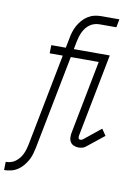

<svg xmlns="http://www.w3.org/2000/svg" viewBox="-135 -807 786 1083"><g transform="rotate(10 258.0 -265.0)"><path d="M-34 210 -33 163Q-19 163 -4.5 159Q10 155 22 146Q34 137 43.5 125.5Q53 114 59.5 100.5Q66 87 70 73.5Q74 60 77 46L180 -483H105L106 -530H189L200 -585Q203 -604 209 -623Q215 -642 224.5 -659.5Q234 -677 248 -693Q262 -709 279.5 -720Q297 -731 316.5 -735.5Q336 -740 355 -740H459L450 -693H354Q340 -693 325.5 -689Q311 -685 298.5 -676Q286 -667 277 -655.5Q268 -644 261.5 -630.5Q255 -617 251 -603.5Q247 -590 244 -576L235 -530H362L361 -483H226L121 55Q117 74 111.5 93Q106 112 96 129.5Q86 147 72.5 163Q59 179 41.5 190Q24 201 4.5 205.5Q-15 210 -34 210ZM357 12Q343 12 330 6.5Q317 1 310 -10.5Q303 -22 302.5 -37Q302 -52 305 -66L386 -483H294L295 -530H441L349 -57Q348 -53 348 -49.5Q348 -46 348.5 -42Q349 -38 352 -35.5Q355 -33 359 -33Q362 -33 366 -34Q370 -35 373 -37L471 -116L496 -79L397 0Q388 7 377.5 9.5Q367 12 357 12Z"/></g></svg>

Font: Lode Dark
Style: Italic
Weight: 400
Italic angle: -11°
Monospace: yes
Designer: Belleve Invis
Foundry: Belleve Invis
Version: Version 29.2.0; ttfautohint (v1.8.3)